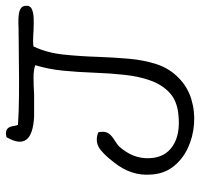

<svg xmlns="http://www.w3.org/2000/svg" viewBox="-34 -616 694 667"><g transform="rotate(-90 313.5 -283.0)"><path d="M376 -10Q345 21 302.5 34Q260 47 215 43.5Q170 40 131 21.5Q92 3 67 -29.5Q42 -62 40 -108Q35 -175 82 -234Q114 -276 136.5 -288Q159 -300 187 -289Q191 -270 185.5 -257.5Q180 -245 157 -231Q143 -222 138 -217Q94 -168 97 -111Q99 -57 140 -30Q181 -3 251 -11Q297 -16 324.5 -41.5Q352 -67 366.5 -107Q381 -147 386.5 -197.5Q392 -248 394 -304Q396 -360 401 -411Q406 -462 420 -508Q404 -514 377 -514Q350 -514 319 -512H317H292Q287 -512 282.5 -512Q278 -512 274 -512Q265 -512 257 -512Q249 -512 242 -512Q117 -518 170 -608L175 -609Q206 -615 209 -581Q210 -576 211 -573Q212 -570 213 -568Q256 -565 317 -564.5Q378 -564 442 -565Q480 -565 505 -565.5Q530 -566 540 -566H547Q588 -568 605.5 -563.5Q623 -559 626 -545Q629 -527 616 -520.5Q603 -514 582 -513.5Q561 -513 541 -514H540Q498 -517 485 -514Q463 -467 457 -410.5Q451 -354 449 -291Q447 -236 442.5 -183.5Q438 -131 423.5 -86.5Q409 -42 376 -10Z"/></g></svg>

Font: Yuji Hentaigana Akebono
Style: Regular
Weight: 400
Designer: Kataoka Yuji
Foundry: Kinuta Font Factory
Version: Version 3.002